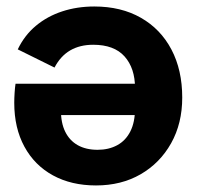

<svg xmlns="http://www.w3.org/2000/svg" viewBox="-20 -554 605 586"><path d="M267.8 -534.2Q349.8 -534.2 410.1 -499.7Q470.4 -465.3 503.3 -402.7Q536.2 -340.2 536.2 -256.3Q536.2 -177.3 502.2 -116.7Q468.2 -56.2 409.2 -22.1Q350.1 12 273 12Q197.9 12 141.7 -18.7Q85.4 -49.5 54.5 -106.4Q23.5 -163.3 23.5 -240.1Q23.5 -254.4 24.6 -271.1Q25.7 -287.9 27.4 -298.5H466.5V-202.9H121.4L166 -218.8Q165.7 -179.1 179 -152.1Q192.2 -125.1 217.3 -110.9Q242.4 -96.8 277.9 -96.8Q311.8 -96.8 337.7 -110.8Q363.6 -124.8 377.8 -152.9Q392.1 -181.1 392.1 -223.2V-285.3Q392.1 -345.9 360.2 -381.7Q328.3 -417.4 264.5 -417.4Q223.8 -417.4 194.1 -400.1Q164.5 -382.7 146.4 -347.8L34.2 -403.3Q54.8 -446.4 89.7 -475.4Q124.5 -504.4 170 -519.3Q215.4 -534.2 267.8 -534.2Z"/></svg>

Font: TikTok Sans Light
Style: Regular
Weight: 300
Version: Version 4.000